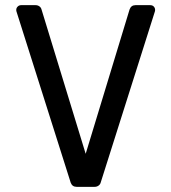

<svg xmlns="http://www.w3.org/2000/svg" viewBox="-20 -722 664 744"><path d="M277 2Q260 2 254 -14L44 -677Q43 -679 43 -684Q43 -691 48.5 -696.5Q54 -702 62 -702H118Q126 -702 132.5 -697.5Q139 -693 141 -685L312 -126L482 -685Q488 -702 505 -702H562Q571 -702 576 -696.5Q581 -691 581 -684Q581 -679 580 -677L370 -14Q368 -7 361.5 -2.5Q355 2 347 2Z"/></svg>

Font: Miriam Libre Medium
Style: Regular
Weight: 500
Version: Version 2.000